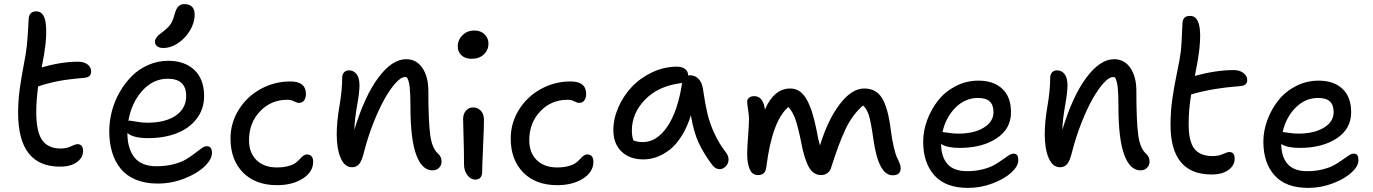

<svg xmlns="http://www.w3.org/2000/svg" viewBox="-20 -851 6659 931"><path d="M271 -43Q67.9 -43 67.9 -303.2Q67.9 -362.8 75.7 -419.4Q83.5 -476.1 94.7 -533.9Q106 -591.8 109.9 -627Q113.8 -664.1 116.2 -708.5Q118.7 -752.9 119.1 -761.2Q122.6 -795.9 155.8 -795.9Q187 -795.9 197.8 -757.6Q208.5 -719.2 201.2 -640.1Q196.3 -595.2 182.1 -523.9Q277.3 -551.8 358.9 -551.8Q387.2 -551.8 404.5 -538.6Q421.9 -525.4 421.9 -504.9Q421.9 -489.3 412.8 -481.9Q403.8 -474.6 384.8 -473.1Q313 -467.3 264.2 -458Q215.3 -448.7 165 -432.1Q155.8 -363.3 155.8 -308.1Q155.8 -211.9 184.6 -171.4Q213.4 -130.9 273.9 -130.9Q302.7 -130.9 324.2 -141.4Q345.7 -151.9 356 -151.9Q382.8 -151.9 382.8 -118.2Q382.8 -86.9 353 -64.9Q323.2 -43 271 -43Z M772.5 -618.2Q752.9 -618.2 742.2 -626.5Q731.4 -634.8 731.4 -648.9Q731.4 -658.2 737.5 -667.2Q743.7 -676.3 749 -680.9Q754.4 -685.5 772.5 -699.2Q797.9 -718.8 808.3 -735.6Q818.8 -752.4 826.7 -782.2Q834.5 -810.1 845.7 -820.6Q856.9 -831.1 873.5 -831.1Q923.8 -831.1 923.8 -779.8Q923.8 -740.2 900.6 -702.1Q877.4 -664.1 842.3 -641.1Q807.1 -618.2 772.5 -618.2ZM744.6 39.1Q684.6 39.1 638.9 20.3Q593.3 1.5 565.4 -32.7Q537.6 -66.9 523.7 -112.5Q509.8 -158.2 509.8 -214.8Q509.8 -263.2 522.5 -311.8Q535.2 -360.4 560.3 -404.3Q585.4 -448.2 619.4 -482.2Q653.3 -516.1 699.2 -536.1Q745.1 -556.2 795.9 -556.2Q875.5 -556.2 922.6 -511.7Q969.7 -467.3 969.7 -384.8Q969.7 -321.8 933.3 -274.9Q897 -228 836.2 -204.6Q775.4 -181.2 698.7 -181.2Q626 -181.2 597.7 -206.1Q597.7 -131.8 631.3 -88.4Q665 -44.9 738.8 -44.9Q784.2 -44.9 822.3 -54.9Q860.4 -64.9 883.8 -79.3Q907.2 -93.8 925.3 -107.9Q943.4 -122.1 957.5 -132.1Q971.7 -142.1 982.4 -142.1Q1007.8 -142.1 1007.8 -109.9Q1007.8 -78.6 972.2 -44.2Q936.5 -9.8 874.3 14.6Q812 39.1 744.6 39.1ZM607.4 -266.1Q614.3 -266.1 641.4 -261Q668.5 -255.9 691.9 -255.9Q782.7 -255.9 832.8 -290.8Q882.8 -325.7 882.8 -386.2Q882.8 -469.2 793.5 -469.2Q722.2 -469.2 669.7 -410.6Q617.2 -352.1 602.5 -265.1Z M1323.2 46.9Q1218.8 46.9 1158.2 -14.6Q1097.7 -76.2 1097.7 -179.2Q1097.7 -254.9 1137.5 -318.8Q1177.2 -382.8 1243.9 -419.4Q1310.5 -456.1 1387.7 -456.1Q1463.4 -456.1 1463.4 -395Q1463.4 -376.5 1454.6 -364.3Q1445.8 -352.1 1429.7 -352.1Q1419.4 -352.1 1405.8 -359.6Q1392.1 -367.2 1373.5 -367.2Q1293.9 -367.2 1240.7 -311Q1187.5 -254.9 1187.5 -170.9Q1187.5 -109.9 1223.9 -74.5Q1260.3 -39.1 1322.3 -39.1Q1354.5 -39.1 1377.9 -45.7Q1401.4 -52.2 1413.3 -61.3Q1425.3 -70.3 1433.6 -79.6Q1441.9 -88.9 1450.4 -95.5Q1459 -102.1 1469.2 -102.1Q1483.4 -102.1 1491 -92.8Q1498.5 -83.5 1498.5 -66.9Q1498.5 -17.1 1448.2 14.9Q1397.9 46.9 1323.2 46.9Z M2077.1 -24.9Q2025.9 -24.9 1998 -101.1Q1970.2 -177.2 1970.2 -333Q1970.2 -397.5 1966.6 -428.7Q1962.9 -460 1953.1 -476.1Q1950.2 -477.1 1942.9 -477.1Q1924.3 -477.1 1897.9 -448Q1871.6 -418.9 1844.5 -370.8Q1817.4 -322.8 1790.5 -254.6Q1763.7 -186.5 1745.1 -113.8Q1735.4 -72.8 1722.2 -56.4Q1709 -40 1687 -40Q1651.4 -40 1632.1 -84.2Q1612.8 -128.4 1612.8 -200.2Q1612.8 -261.2 1626 -336.9Q1639.2 -412.6 1639.2 -473.1Q1639.2 -489.7 1647.9 -499.8Q1656.7 -509.8 1672.9 -509.8Q1694.8 -509.8 1709 -491.7Q1723.1 -473.6 1723.1 -437Q1723.1 -403.8 1711.4 -338.1Q1699.7 -272.5 1698.2 -221.2Q1747.6 -384.8 1814.5 -474.4Q1881.3 -564 1949.2 -564Q1999 -564 2028.1 -521.5Q2057.1 -479 2057.1 -409.2Q2057.1 -267.6 2065.7 -199.5Q2074.2 -131.3 2105 -105Q2121.1 -90.8 2121.1 -66.9Q2121.1 -50.3 2109.1 -37.6Q2097.2 -24.9 2077.1 -24.9Z M2266.6 -565.9Q2235.8 -565.9 2217.8 -582.8Q2199.7 -599.6 2199.7 -626Q2199.7 -657.7 2222.7 -680.4Q2245.6 -703.1 2279.8 -703.1Q2311.5 -703.1 2330.1 -684.1Q2348.6 -665 2348.6 -640.1Q2348.6 -608.9 2326.4 -587.4Q2304.2 -565.9 2266.6 -565.9ZM2284.7 20Q2262.2 20 2246.1 -2Q2230 -23.9 2230 -53.2Q2230 -121.6 2227.8 -186Q2225.6 -250.5 2225.6 -273.9Q2225.6 -298.3 2239.3 -314.2Q2252.9 -330.1 2273.9 -330.1Q2295.9 -330.1 2311 -314.7Q2326.2 -299.3 2326.7 -271Q2327.1 -246.6 2322.5 -143.1Q2317.9 -39.6 2317.9 -17.1Q2317.9 0.5 2309.3 10.3Q2300.8 20 2284.7 20Z M2682.1 46.9Q2577.6 46.9 2517.1 -14.6Q2456.5 -76.2 2456.5 -179.2Q2456.5 -254.9 2496.3 -318.8Q2536.1 -382.8 2602.8 -419.4Q2669.4 -456.1 2746.6 -456.1Q2822.3 -456.1 2822.3 -395Q2822.3 -376.5 2813.5 -364.3Q2804.7 -352.1 2788.6 -352.1Q2778.3 -352.1 2764.6 -359.6Q2751 -367.2 2732.4 -367.2Q2652.8 -367.2 2599.6 -311Q2546.4 -254.9 2546.4 -170.9Q2546.4 -109.9 2582.8 -74.5Q2619.1 -39.1 2681.2 -39.1Q2713.4 -39.1 2736.8 -45.7Q2760.3 -52.2 2772.2 -61.3Q2784.2 -70.3 2792.5 -79.6Q2800.8 -88.9 2809.3 -95.5Q2817.9 -102.1 2828.1 -102.1Q2842.3 -102.1 2849.9 -92.8Q2857.4 -83.5 2857.4 -66.9Q2857.4 -17.1 2807.1 14.9Q2756.8 46.9 2682.1 46.9Z M3100.1 -78.1Q3032.7 -78.1 2993.4 -116.5Q2954.1 -154.8 2954.1 -220.2Q2954.1 -274.9 2978.3 -330.3Q3002.4 -385.7 3043.2 -429.2Q3084 -472.7 3142.1 -500.2Q3200.2 -527.8 3262.7 -527.8Q3287.1 -527.8 3302 -516.4Q3316.9 -504.9 3316.9 -484.9Q3319.8 -485.8 3326.7 -485.8Q3351.6 -485.8 3368.2 -467.5Q3384.8 -449.2 3388.7 -418.9Q3399.4 -345.7 3410.2 -300.3Q3420.9 -254.9 3443.4 -205.3Q3465.8 -155.8 3502.9 -107.9Q3513.2 -92.8 3512.7 -75.7Q3512.2 -58.6 3499.5 -44.7Q3486.8 -30.8 3468.8 -30.8Q3448.7 -30.8 3433.1 -51.8Q3392.6 -106 3368.2 -157.7Q3343.8 -209.5 3330.1 -292Q3312.5 -235.4 3285.9 -192.6Q3259.3 -149.9 3228.3 -125.7Q3197.3 -101.6 3165.3 -89.8Q3133.3 -78.1 3100.1 -78.1ZM3043.9 -217.8Q3043.9 -191.9 3050.8 -170.9Q3067.9 -162.1 3098.1 -162.1Q3164.1 -162.1 3215.1 -236.1Q3266.1 -310.1 3287.1 -445.8L3288.1 -449.2L3284.7 -448.2Q3173.8 -435.1 3108.9 -368.9Q3043.9 -302.7 3043.9 -217.8Z M3655.8 -2Q3627.4 -2 3615.2 -30.8Q3603 -59.6 3603 -104Q3603 -132.8 3607.4 -190.4Q3611.8 -248 3611.8 -276.9Q3611.8 -292 3607.4 -319.3Q3603 -346.7 3603 -358.9Q3603 -369.6 3612.5 -377.2Q3622.1 -384.8 3636.7 -384.8Q3680.7 -384.8 3689 -319.8Q3733.4 -421.9 3812 -421.9Q3837.4 -421.9 3857.7 -408Q3877.9 -394 3892.8 -366.5Q3907.7 -338.9 3918.5 -304.4Q3929.2 -270 3939 -222.2Q3947.3 -173.8 3956.1 -146Q3994.1 -270 4052 -345.9Q4109.9 -421.9 4170.9 -421.9Q4228 -421.9 4256.8 -375.5Q4285.6 -329.1 4298.8 -225.1Q4305.2 -173.8 4314 -137.2Q4322.8 -100.6 4329.8 -86.7Q4336.9 -72.8 4342 -59.8Q4347.2 -46.9 4347.2 -35.2Q4347.2 -1 4308.1 -1Q4239.3 -1 4214.8 -176.8Q4203.1 -260.7 4193.1 -292Q4183.1 -323.2 4165 -339.8Q4113.8 -295.4 4080.8 -226.6Q4047.9 -157.7 4010.7 -40Q4005.9 -22 3992.4 -12Q3979 -2 3961.9 -2Q3923.3 -2 3901.4 -42Q3879.4 -82 3864.7 -162.1Q3850.1 -233.9 3837.2 -271.5Q3824.2 -309.1 3802.7 -332Q3724.1 -265.6 3695.8 -41Q3691.9 -2 3655.8 -2Z M4674.3 60.1Q4564.9 60.1 4510.7 -0.7Q4456.5 -61.5 4456.5 -164.1Q4456.5 -216.3 4475.8 -268.6Q4495.1 -320.8 4528.8 -363.8Q4562.5 -406.7 4614 -433.3Q4665.5 -460 4724.6 -460Q4797.9 -460 4840.1 -420.4Q4882.3 -380.9 4882.3 -306.2Q4882.3 -226.1 4812 -179.9Q4741.7 -133.8 4633.3 -133.8Q4572.3 -133.8 4543.5 -152.8V-151.9Q4543.5 -91.8 4573.7 -56.4Q4604 -21 4669.4 -21Q4710 -21 4744.6 -29.8Q4779.3 -38.6 4801 -51Q4822.8 -63.5 4839.8 -75.9Q4856.9 -88.4 4870.6 -97.2Q4884.3 -106 4894.5 -106Q4907.2 -106 4912.4 -98.1Q4917.5 -90.3 4917.5 -73.2Q4917.5 -45.4 4884.3 -14.6Q4851.1 16.1 4793.5 38.1Q4735.8 60.1 4674.3 60.1ZM4550.3 -210.9Q4554.7 -210.9 4578.4 -207Q4602.1 -203.1 4626.5 -203.1Q4702.6 -203.1 4750 -231.9Q4797.4 -260.7 4797.4 -307.1Q4797.4 -341.8 4779.3 -358.9Q4761.2 -376 4722.2 -376Q4659.7 -376 4612.8 -328.9Q4565.9 -281.7 4550.3 -210.9Z M5510.3 -24.9Q5459 -24.9 5431.2 -101.1Q5403.3 -177.2 5403.3 -333Q5403.3 -397.5 5399.7 -428.7Q5396 -460 5386.2 -476.1Q5383.3 -477.1 5376 -477.1Q5357.4 -477.1 5331.1 -448Q5304.7 -418.9 5277.6 -370.8Q5250.5 -322.8 5223.6 -254.6Q5196.8 -186.5 5178.2 -113.8Q5168.5 -72.8 5155.3 -56.4Q5142.1 -40 5120.1 -40Q5084.5 -40 5065.2 -84.2Q5045.9 -128.4 5045.9 -200.2Q5045.9 -261.2 5059.1 -336.9Q5072.3 -412.6 5072.3 -473.1Q5072.3 -489.7 5081.1 -499.8Q5089.8 -509.8 5106 -509.8Q5127.9 -509.8 5142.1 -491.7Q5156.2 -473.6 5156.2 -437Q5156.2 -403.8 5144.5 -338.1Q5132.8 -272.5 5131.3 -221.2Q5180.7 -384.8 5247.6 -474.4Q5314.5 -564 5382.3 -564Q5432.1 -564 5461.2 -521.5Q5490.2 -479 5490.2 -409.2Q5490.2 -267.6 5498.8 -199.5Q5507.3 -131.3 5538.1 -105Q5554.2 -90.8 5554.2 -66.9Q5554.2 -50.3 5542.2 -37.6Q5530.3 -24.9 5510.3 -24.9Z M5855 -4.9Q5655.8 -4.9 5655.8 -246.1Q5655.8 -311.5 5665 -374.5Q5674.3 -437.5 5687.7 -501Q5701.2 -564.5 5706.1 -604Q5709.5 -640.6 5711.2 -684.1Q5712.9 -727.5 5713.9 -740.2Q5715.3 -756.3 5723.4 -765.1Q5731.4 -773.9 5751 -773.9Q5813 -773.9 5795.9 -615.2Q5789.6 -559.1 5773.9 -482.9Q5876 -511.2 5962.9 -511.2Q5990.7 -511.2 6009.3 -497.1Q6027.8 -482.9 6027.8 -462.9Q6027.8 -448.7 6019 -441.7Q6010.3 -434.6 5991.7 -433.1Q5855 -422.9 5755.9 -393.1Q5743.7 -319.8 5743.7 -250Q5743.7 -164.6 5771.7 -129.4Q5799.8 -94.2 5859.9 -94.2Q5888.7 -94.2 5909.7 -104Q5930.7 -113.8 5940.9 -113.8Q5966.8 -113.8 5966.8 -81.1Q5966.8 -48.8 5936.8 -26.9Q5906.7 -4.9 5855 -4.9Z M6323.7 60.1Q6214.4 60.1 6160.2 -0.7Q6106 -61.5 6106 -164.1Q6106 -216.3 6125.2 -268.6Q6144.5 -320.8 6178.2 -363.8Q6211.9 -406.7 6263.4 -433.3Q6314.9 -460 6374 -460Q6447.3 -460 6489.5 -420.4Q6531.7 -380.9 6531.7 -306.2Q6531.7 -226.1 6461.4 -179.9Q6391.1 -133.8 6282.7 -133.8Q6221.7 -133.8 6192.9 -152.8V-151.9Q6192.9 -91.8 6223.1 -56.4Q6253.4 -21 6318.8 -21Q6359.4 -21 6394 -29.8Q6428.7 -38.6 6450.4 -51Q6472.2 -63.5 6489.3 -75.9Q6506.3 -88.4 6520 -97.2Q6533.7 -106 6543.9 -106Q6556.6 -106 6561.8 -98.1Q6566.9 -90.3 6566.9 -73.2Q6566.9 -45.4 6533.7 -14.6Q6500.5 16.1 6442.9 38.1Q6385.3 60.1 6323.7 60.1ZM6199.7 -210.9Q6204.1 -210.9 6227.8 -207Q6251.5 -203.1 6275.9 -203.1Q6352.1 -203.1 6399.4 -231.9Q6446.8 -260.7 6446.8 -307.1Q6446.8 -341.8 6428.7 -358.9Q6410.6 -376 6371.6 -376Q6309.1 -376 6262.2 -328.9Q6215.3 -281.7 6199.7 -210.9Z"/></svg>

Font: Shantell Sans Irregular Bouncy
Style: Regular
Weight: 400
Designer: Stephen Nixon, Anya Danilova, Shantell Martin
Foundry: Arrow Type
Version: Version 1.006;[9816181b4]